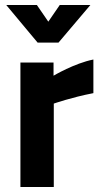

<svg xmlns="http://www.w3.org/2000/svg" viewBox="-20 -751 412 771"><path d="M215 -580 343 -731H220L174 -664L128 -731H5L131 -580ZM196 0V-335C196 -335 267 -360 355 -377V-512C279 -497 195 -447 195 -447V-500H62V0Z"/></svg>

Font: RazerF5
Style: Bold
Weight: 700
Foundry: Razer Inc.
Version: Version 2